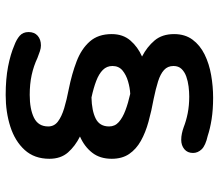

<svg xmlns="http://www.w3.org/2000/svg" viewBox="-66 -644 752 659"><g transform="rotate(90 309.5 -315.0)"><path d="M306.5 41Q251.5 41 209 32.8Q166.5 24.5 136.5 11.5Q116 4 103.2 -7.2Q90.5 -18.5 90.5 -37.5Q90.5 -57.5 103.2 -68.8Q116 -80 136.5 -80Q145.5 -80 156.2 -76.5Q167 -73 179.5 -68Q207 -55 238 -48.2Q269 -41.5 306 -41.5Q355 -41.5 384.8 -56.2Q414.5 -71 414.5 -105Q414.5 -125.5 397.8 -138.2Q381 -151 352 -159.8Q323 -168.5 286.5 -175.5Q234 -186 191 -202.5Q148 -219 122.8 -247.8Q97.5 -276.5 97.5 -323Q97.5 -361.5 119.5 -387Q141.5 -412.5 174.5 -427Q141.5 -444 119.5 -470Q97.5 -496 97.5 -537Q97.5 -574.5 116.5 -600.2Q135.5 -626 167.5 -641.8Q199.5 -657.5 238.2 -664.2Q277 -671 316 -671Q356.5 -671 389.8 -665.8Q423 -660.5 446.5 -652.5Q480 -645 492.8 -631.8Q505.5 -618.5 505.5 -602Q505.5 -583 492.5 -572.2Q479.5 -561.5 460.5 -561.5Q449.5 -561.5 438.8 -563.8Q428 -566 417 -570Q395.5 -578.5 369 -583.8Q342.5 -589 312 -589Q296 -589 277.5 -586.8Q259 -584.5 243 -578.8Q227 -573 217 -562.5Q207 -552 207 -535Q207 -515 220.8 -502.5Q234.5 -490 260 -482Q285.5 -474 319.5 -467Q361 -459.5 398.2 -449.2Q435.5 -439 464 -423Q492.5 -407 509 -382.8Q525.5 -358.5 525.5 -323Q525.5 -282.5 504.5 -255.8Q483.5 -229 449 -214Q482 -197.5 503.8 -172.8Q525.5 -148 525.5 -109Q525.5 -57.5 495.2 -24.2Q465 9 415.2 25Q365.5 41 306.5 41ZM207 -325.5Q207 -306 220.5 -292.5Q234 -279 258.2 -269.8Q282.5 -260.5 315 -253.5Q360.5 -254.5 387.5 -268Q414.5 -281.5 414.5 -314Q414.5 -334 399.5 -347.2Q384.5 -360.5 359.2 -370Q334 -379.5 302.5 -386.5Q282 -385.5 259.8 -379Q237.5 -372.5 222.2 -359.8Q207 -347 207 -325.5Z"/></g></svg>

Font: Sono Monospace Medium
Style: Regular
Weight: 500
Designer: Tyler Finck
Foundry: Tyler Finck
Version: Version 2.112